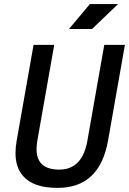

<svg xmlns="http://www.w3.org/2000/svg" viewBox="-20 -914 634 944"><path d="M263.2 9.8Q143.1 9.8 92.8 -49.3Q56.2 -91.3 56.2 -162.1Q56.2 -190.4 62 -222.7L145 -693.4H246.6L163.6 -222.7Q159.7 -199.7 159.7 -180.7Q159.7 -80.1 271.5 -80.1Q384.8 -80.1 409.7 -222.7L492.7 -693.4H594.2L511.2 -222.7Q470.2 9.8 263.2 9.8ZM319.3 -771.5 421.9 -894H560.5L432.6 -771.5Z"/></svg>

Font: CaskaydiaCove NFP
Style: Italic
Weight: 400
Italic angle: -10°
Designer: Aaron Bell
Foundry: Saja Typeworks
Version: Version 2111.001; VTT 6.35;Nerd Fonts 3.1.1